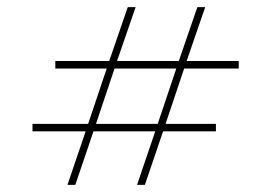

<svg xmlns="http://www.w3.org/2000/svg" viewBox="-20 -508 769 538"><path d="M71 -140V-161H227L279 -316H135V-337H286L338 -488H360L308 -337H481L533 -488H555L503 -337H649V-316H496L444 -161H585V-140H437L386 10H364L415 -140H242L191 10H169L220 -140ZM301 -316 249 -161H422L474 -316Z"/></svg>

Font: Elsie Swash Caps Black
Style: Regular
Weight: 900
Designer: Alejandro Inler
Foundry: Alejandro Inler
Version: 1.001